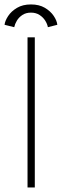

<svg xmlns="http://www.w3.org/2000/svg" viewBox="-39 -824 272 844"><path d="M82 -660H114V0H82ZM-19 -715Q-17 -732.5 -3.2 -753.5Q10.5 -774.5 35.8 -789.5Q61 -804.5 97 -804.5Q133 -804.5 158 -789.8Q183 -775 197 -754.2Q211 -733.5 213 -715L171.5 -704.5Q169 -718.5 159.8 -733.2Q150.5 -748 134.8 -758.2Q119 -768.5 97 -768.5Q75 -768.5 59.5 -758.2Q44 -748 35.2 -733.2Q26.5 -718.5 23.5 -704.5Z"/></svg>

Font: League Spartan Extralight
Style: Regular
Weight: 200
Foundry: The League of Moveable Type
Version: Version 2.300; ttfautohint (v1.8.3)